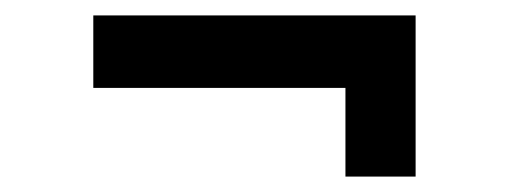

<svg xmlns="http://www.w3.org/2000/svg" viewBox="-20 -417 660 249"><path d="M428 -188V-303H101V-397H519V-188Z"/></svg>

Font: Space Grotesk Light Medium
Style: Regular
Weight: 500
Version: Version 2.000